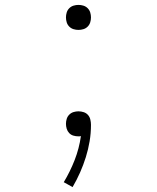

<svg xmlns="http://www.w3.org/2000/svg" viewBox="-20 -548 640 783"><path d="M276 215 240 195Q266 152 284.5 104.5Q303 57 310 7Q307 8 304.5 8Q302 8 299 8Q289 8 279 5Q269 2 262 -5.5Q255 -13 252 -23Q249 -33 249 -43Q249 -53 252 -63Q255 -73 262.5 -80.5Q270 -88 280 -91Q290 -94 300 -94Q311 -94 321.5 -90.5Q332 -87 339 -79Q346 -71 348.5 -60Q351 -49 351 -39Q351 -5 345.5 28Q340 61 330 93Q320 125 306.5 155.5Q293 186 276 215ZM300 -426Q290 -426 280 -429Q270 -432 262.5 -439.5Q255 -447 252 -457Q249 -467 249 -477Q249 -487 252 -497Q255 -507 262.5 -514.5Q270 -522 280 -525Q290 -528 300 -528Q310 -528 320 -525Q330 -522 337.5 -514.5Q345 -507 348 -497Q351 -487 351 -477Q351 -467 348 -457Q345 -447 337.5 -439.5Q330 -432 320 -429Q310 -426 300 -426Z"/></svg>

Font: Iosevka Extralight Extended
Style: Regular
Weight: 200
Width: 7
Monospace: yes
Designer: Belleve Invis
Foundry: Belleve Invis
Version: Version 32.5.0; ttfautohint (v1.8.4)